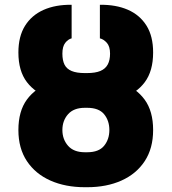

<svg xmlns="http://www.w3.org/2000/svg" viewBox="-20 -780 724 810"><path d="M337.9 -453.1H347.7Q428.7 -453.1 491.5 -430.9Q554.2 -408.7 590.1 -359.9Q626 -311 626 -231.4Q626 -154.3 590.6 -100.3Q555.2 -46.4 492.4 -18.3Q429.7 9.8 347.7 9.8H337.9Q255.9 9.8 192.6 -18.3Q129.4 -46.4 93.5 -100.3Q57.6 -154.3 57.6 -231.4Q57.6 -311 93.5 -359.9Q129.4 -408.7 192.6 -430.9Q255.9 -453.1 337.9 -453.1ZM347.7 -325.2H337.9Q291 -325.2 267.1 -298.1Q243.2 -271 243.2 -231.4Q243.2 -192.4 267.1 -165Q291 -137.7 337.9 -137.7H347.7Q397 -137.7 419.2 -165Q441.4 -192.4 441.4 -231.4Q441.4 -271 419.2 -298.1Q397 -325.2 347.7 -325.2ZM346.7 -471.7Q382.3 -471.7 403.6 -480.7Q424.8 -489.7 434.6 -508.1Q444.3 -526.4 444.3 -553.7Q444.3 -584 430.7 -599.4Q417 -614.7 401.4 -618.2V-759.8Q469.2 -760.7 519.5 -738.8Q569.8 -716.8 597.9 -672.1Q626 -627.4 626 -558.6Q626 -480.5 590.8 -433.3Q555.7 -386.2 492.7 -365.5Q429.7 -344.7 346.7 -344.7H337.9Q255.9 -345.2 192.6 -366Q129.4 -386.7 93.5 -433.6Q57.6 -480.5 57.6 -558.6Q57.6 -626 85.4 -670.9Q113.3 -715.8 163.8 -738.3Q214.4 -760.7 282.2 -759.8V-618.2Q267.6 -614.7 255.4 -599.4Q243.2 -584 243.2 -553.7Q243.2 -525.4 252.2 -507.3Q261.2 -489.3 282.2 -480.5Q303.2 -471.7 337.9 -471.7Z"/></svg>

Font: Inter 28pt Black
Style: Regular
Weight: 900
Designer: Rasmus Andersson
Foundry: rsms
Version: Version 4.001;git-66647c0bb